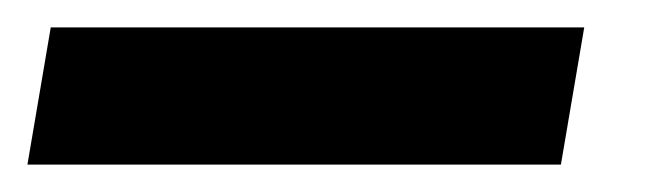

<svg xmlns="http://www.w3.org/2000/svg" viewBox="-69 20 479 140"><path d="M-49 140 -32 40H357L340 140Z"/></svg>

Font: Scada
Style: Bold Italic
Weight: 700
Italic angle: -10°
Version: Version 4.000